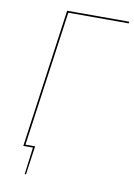

<svg xmlns="http://www.w3.org/2000/svg" viewBox="-90 -739 650 929"><g transform="rotate(10 234.5 -274.0)"><path d="M466.8 -672.4H170.4L77.1 -7.8H124.5L104.5 133.3H98.1L115.2 0H67.9L163.1 -680.7H468.8Z"/></g></svg>

Font: Fira Sans Compressed Eight
Style: Italic
Weight: 100
Width: 3
Italic angle: -8°
Designer: Carrois Corporate & Edenspiekermann AG
Foundry: Carrois Corporate GbR & Edenspiekermann AG
Version: Version 4.203;PS 004.203;hotconv 1.0.88;makeotf.lib2.5.64775